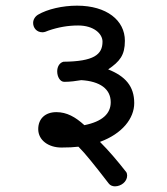

<svg xmlns="http://www.w3.org/2000/svg" viewBox="-20 -600 591 678"><path d="M386 58C407 58 429 42 429 20C429 16 428 11 426 8C393 -34 365 -67 333 -99C412 -128 454 -182 454 -236C454 -296 422 -331 362 -355C403 -383 421 -405 421 -456C421 -528 357 -580 252 -580C201 -580 148 -568 114 -548C103 -541 97 -530 97 -519C97 -502 109 -486 130 -486C137 -486 144 -489 151 -492C186 -504 220 -510 256 -510C311 -510 342 -481 342 -453C342 -407 311 -383 204 -382C189 -378 182 -363 182 -348C182 -329 192 -311 207 -311C228 -311 249 -314 267 -317C333 -313 371 -286 371 -239C371 -199 342 -171 278 -158C246 -187 216 -204 179 -204C140 -204 115 -181 115 -144C115 -105 151 -79 197 -79C221 -79 241 -80 257 -82C270 -69 284 -53 301 -32C316 -14 340 17 364 48C369 55 378 58 386 58Z"/></svg>

Font: Noto Sans Mahajani
Style: Regular
Weight: 400
Designer: Monotype Design Team
Foundry: Monotype Imaging Inc.
Version: Version 2.003